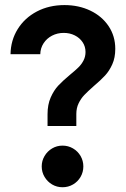

<svg xmlns="http://www.w3.org/2000/svg" viewBox="-20 -748 508 775"><path d="M262.7 -446.3Q284.2 -463.9 296.6 -476.1Q309.1 -488.3 317.1 -503.9Q325.2 -519.5 325.2 -538.1Q325.2 -560.1 313.5 -577.6Q301.8 -595.2 281.7 -605.2Q261.7 -615.2 237.3 -615.2Q211.4 -615.2 189.9 -604Q168.5 -592.8 155.8 -573.2Q143.1 -553.7 142.6 -529.3H22.5Q23.4 -585.4 51.5 -630.6Q79.6 -675.8 128.9 -701.7Q178.2 -727.5 240.2 -727.5Q297.9 -727.5 344.7 -705.1Q391.6 -682.6 418.5 -642.3Q445.3 -602.1 445.3 -550.8Q445.3 -515.1 433.3 -488.5Q421.4 -461.9 404.3 -443.4Q387.2 -424.8 358.4 -400.4Q333.5 -378.4 320.1 -364.3Q306.6 -350.1 297.4 -331.1Q288.1 -312 288.1 -288.1V-239.3H171.9V-287.1Q171.9 -325.7 184.6 -354.5Q197.3 -383.3 215.3 -402.6Q233.4 -421.9 262.7 -446.3ZM148.4 -76.2Q148.4 -99.1 159.9 -118.4Q171.4 -137.7 190.4 -148.9Q209.5 -160.2 232.4 -160.2Q255.4 -160.2 274.7 -148.9Q293.9 -137.7 305.2 -118.4Q316.4 -99.1 316.4 -76.2Q316.4 -53.2 305.2 -33.9Q293.9 -14.6 274.7 -3.4Q255.4 7.8 232.4 7.8Q209.5 7.8 190.4 -3.4Q171.4 -14.6 159.9 -33.9Q148.4 -53.2 148.4 -76.2Z"/></svg>

Font: Reddit Sans Chocolate
Style: Bold
Weight: 700
Designer: Stephen Hutchings
Foundry: Reddit
Version: Version 1.011